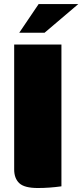

<svg xmlns="http://www.w3.org/2000/svg" viewBox="-20 -920 407 948"><path d="M75 -758.3 170.8 -900H366.7L200 -758.3ZM50 -83.3V-700H283.3V0Q223.3 8.3 166.7 8.3Q100.8 8.3 75.4 -15.4Q50 -39.2 50 -83.3Z"/></svg>

Font: BoonTook
Style: Regular
Weight: 400
Designer: Sungsit Sawaiwan
Foundry: FontUni
Version: Version 3.0